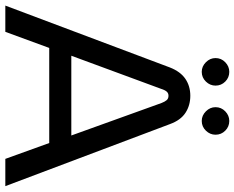

<svg xmlns="http://www.w3.org/2000/svg" viewBox="-102 -800 902 739"><g transform="rotate(90 349.5 -431.0)"><path d="M2 0 240 -633Q256 -674 284 -693Q312 -712 349 -712Q386 -712 414.5 -693.5Q443 -675 458 -634L697 0H592L531 -169H165L103 0ZM195 -254H502L377 -601Q372 -614 366 -621Q360 -628 349 -628Q339 -628 333 -621Q327 -614 323 -601ZM446 -756Q425 -756 409 -772Q393 -788 393 -809Q393 -831 409 -846.5Q425 -862 446 -862Q468 -862 483.5 -846.5Q499 -831 499 -809Q499 -788 483.5 -772Q468 -756 446 -756ZM257 -756Q236 -756 220 -772Q204 -788 204 -809Q204 -831 220 -846.5Q236 -862 257 -862Q279 -862 294.5 -846.5Q310 -831 310 -809Q310 -788 294.5 -772Q279 -756 257 -756Z"/></g></svg>

Font: MuseoModerno Thin
Style: Regular
Weight: 400
Version: Version 1.003